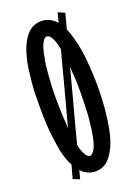

<svg xmlns="http://www.w3.org/2000/svg" viewBox="-131 -710 555 780"><g transform="rotate(-20 146.5 -319.5)"><path d="M198.2 -319.3Q198.2 -291 197.3 -265.6Q196.3 -240.2 195.3 -216.8Q192.4 -193.4 190.4 -172.9Q188.5 -152.3 184.6 -134.8Q181.6 -118.2 177.7 -104.5Q173.8 -91.8 168.9 -82Q164.1 -72.3 158.2 -67.4Q153.3 -61.5 147.5 -61.5Q147.5 -61.5 147.5 -61.5Q147.5 -61.5 147.5 -61.5Q141.6 -61.5 136.7 -65.4Q131.8 -69.3 127 -78.1Q122.1 -85.9 119.1 -95.7Q115.2 -106.4 112.3 -121.1Q112.3 -121.1 127 -177.7Q142.6 -235.4 159.2 -297.9Q172.9 -349.6 183.6 -389.6Q194.3 -428.7 194.3 -428.7Q194.3 -428.7 194.3 -428.7Q194.3 -428.7 194.3 -428.7Q194.3 -416 195.3 -403.3Q196.3 -390.6 197.3 -377Q197.3 -362.3 198.2 -348.6Q198.2 -334 198.2 -319.3Q198.2 -319.3 198.2 -319.3Q198.2 -319.3 198.2 -319.3ZM100.6 -197.3Q100.6 -197.3 100.6 -197.3Q100.6 -197.3 100.6 -197.3Q100.6 -210.9 99.6 -224.6Q98.6 -239.3 97.7 -254.9Q97.7 -269.5 96.7 -286.1Q95.7 -301.8 95.7 -319.3Q95.7 -319.3 95.7 -319.3Q95.7 -319.3 95.7 -319.3Q95.7 -346.7 96.7 -373Q97.7 -398.4 99.6 -421.9Q101.6 -445.3 103.5 -465.8Q106.4 -486.3 110.4 -503.9Q113.3 -521.5 117.2 -535.2Q121.1 -547.9 126 -557.6Q130.9 -567.4 135.7 -572.3Q140.6 -577.1 147.5 -577.1Q147.5 -577.1 147.5 -577.1Q147.5 -577.1 147.5 -577.1Q153.3 -577.1 158.2 -572.3Q163.1 -568.4 168 -558.6Q172.9 -549.8 176.8 -537.1Q180.7 -524.4 183.6 -508.8Q183.6 -508.8 172.9 -468.8Q162.1 -428.7 148.4 -376Q131.8 -312.5 116.2 -254.9Q100.6 -197.3 100.6 -197.3ZM272.5 -319.3Q272.5 -360.4 269.5 -397.5Q267.6 -433.6 262.7 -466.8Q257.8 -500 250 -527.3Q243.2 -554.7 233.4 -576.2Q233.4 -576.2 242.2 -609.4Q251 -641.6 251 -641.6Q251 -641.6 236.3 -648.4Q221.7 -654.3 221.7 -654.3Q221.7 -654.3 216.8 -632.8Q210.9 -612.3 210.9 -612.3Q210.9 -612.3 210.9 -612.3Q210.9 -612.3 210.9 -612.3Q198.2 -627.9 181.6 -635.7Q166 -643.6 147.5 -643.6Q147.5 -643.6 147.5 -643.6Q147.5 -643.6 147.5 -643.6Q129.9 -643.6 115.2 -637.7Q100.6 -631.8 88.9 -620.1Q77.1 -608.4 67.4 -591.8Q57.6 -575.2 49.8 -552.7Q43 -531.2 37.1 -505.9Q32.2 -480.5 29.3 -450.2Q25.4 -419.9 23.4 -386.7Q22.5 -354.5 22.5 -319.3Q22.5 -319.3 22.5 -319.3Q22.5 -319.3 22.5 -319.3Q22.5 -276.4 24.4 -238.3Q26.4 -200.2 32.2 -166Q36.1 -131.8 43.9 -103.5Q51.8 -76.2 63.5 -53.7Q63.5 -53.7 55.7 -25.4Q47.9 2.9 47.9 2.9Q47.9 2.9 61.5 8.8Q76.2 14.6 76.2 14.6Q76.2 14.6 81.1 -3.9Q85.9 -22.5 85.9 -22.5Q85.9 -22.5 85.9 -22.5Q85.9 -22.5 85.9 -22.5Q98.6 -7.8 114.3 -1Q128.9 5.9 147.5 5.9Q147.5 5.9 147.5 5.9Q147.5 5.9 147.5 5.9Q163.1 5.9 177.7 0Q192.4 -5.9 204.1 -17.6Q215.8 -30.3 225.6 -46.9Q235.4 -63.5 243.2 -85Q251 -106.4 255.9 -132.8Q261.7 -158.2 264.6 -188.5Q268.6 -217.8 270.5 -251Q272.5 -284.2 272.5 -319.3Q272.5 -319.3 272.5 -319.3Q272.5 -319.3 272.5 -319.3Z"/></g></svg>

Font: AgendaMediumCondGoodkids
Style: AgendaMediumCondGoodkids
Weight: 500
Designer: ""
Version: ""